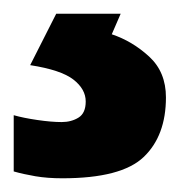

<svg xmlns="http://www.w3.org/2000/svg" viewBox="-38 -20 263 280"><path d="M204 122Q204 178 171.5 209Q139 240 53 240Q31 240 13.5 237Q-4 234 -18 230V148Q-4 152 16.5 155Q37 158 52 158Q66 158 76.5 151.5Q87 145 87 128Q87 110 69 96Q51 82 6 75L44 0H138L125 30Q155 40 179.5 62.5Q204 85 204 122Z"/></svg>

Font: Noto Sans Sora Sompeng
Style: Bold
Weight: 700
Designer: Monotype Design Team. David Williams.
Foundry: Monotype Imaging Inc.
Version: Version 2.101